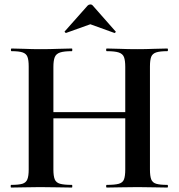

<svg xmlns="http://www.w3.org/2000/svg" viewBox="-20 -843 804 863"><path d="M543 -542Q543 -571 537.4 -586Q531.8 -601 514.1 -607Q496.4 -613 460 -613Q457 -613 457 -619Q457 -625 460 -625Q486.1 -625 519.5 -623.5Q553 -622 599 -622Q635 -622 670.5 -623.5Q706 -625 732 -625Q735 -625 735 -619Q735 -613 732 -613Q699.1 -613 682.2 -607.5Q665.3 -602 659.6 -587.5Q654 -573 654 -544V-81Q654 -52 659.6 -37Q665.3 -22 682.2 -17Q699.1 -12 732 -12Q735 -12 735 -6Q735 0 732 0Q706 0 670.5 -1Q635 -2 599 -2Q553 -2 519.5 -1Q486.1 0 460 0Q457 0 457 -6Q457 -12 460 -12Q496.4 -12 514.1 -17Q531.8 -22 537.4 -37Q543 -52 543 -81ZM161 -311V-339H594V-311ZM109 -81V-544Q109 -573 103.4 -587.5Q97.8 -602 81.3 -607.5Q64.9 -613 32 -613Q29 -613 29 -619Q29 -625 32 -625Q58 -625 91.1 -623.5Q124.1 -622 160 -622Q206 -622 240.7 -623.5Q275.5 -625 303 -625Q305 -625 305 -619Q305 -613 303 -613Q267.6 -613 249.8 -607Q232.1 -601 226.1 -586Q220 -571 220 -542V-81Q220 -52 226 -37Q232 -22 250 -17Q268 -12 303 -12Q305 -12 305 -6Q305 0 303 0Q274.3 0 240.1 -1Q206 -2 160 -2Q123.8 -2 89.9 -1Q56 0 30 0Q28 0 28 -6Q28 -12 30 -12Q64 -12 80.5 -17Q97 -22 103 -37Q109 -52 109 -81ZM271 -702 374 -818Q379 -823 386 -823Q393 -823 397 -818L499 -702.2Q502 -701 499 -697.5Q496 -694 494 -695L386 -734L277 -695Q276 -694 272.5 -697.5Q269 -701 271 -702Z"/></svg>

Font: Cormorant Garamond Light
Style: Regular
Weight: 300
Designer: Christian Thalmann (Catharsis Fonts)
Foundry: Catharsis Fonts
Version: Version 4.001